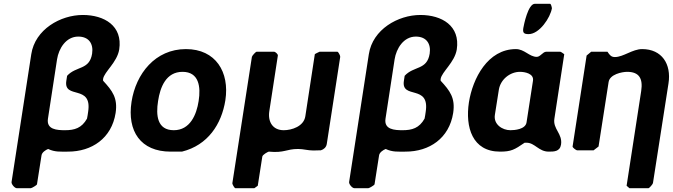

<svg xmlns="http://www.w3.org/2000/svg" viewBox="-20 -793 3550 1013"><path d="M175 180 199 27C201 11 221 -2 234 -7C270 10 299 7 339 7C464 7 569 -63 590 -197C602 -276 573 -314 524 -367C523 -368 524 -375 524 -377C530 -414 598 -464 609 -532C628 -657 530 -714 417 -714C299 -714 165 -638 145 -507L41 167C39 178 57 200 69 200H142C148 200 175 183 175 180ZM393 -600C448 -600 474 -563 466 -510C452 -422 382 -446 334 -393L330 -367C314 -266 468 -351 445 -203C444 -198 441 -172 439 -167C411 -117 373 -106 323 -106C281 -106 224 -109 233 -167L281 -480C290 -537 328 -600 393 -600Z M674 -256C650 -101 722 7 880 7H940C1077 -27 1149 -138 1169 -264C1192 -413 1118 -534 961 -534C799 -534 697 -404 674 -256ZM814 -260C825 -333 856 -414 943 -414C1030 -414 1040 -335 1028 -260C1017 -188 983 -106 897 -106C809 -106 802 -185 814 -260Z M1641 -507 1591 -180C1583 -126 1519 -106 1477 -106C1420 -106 1392 -149 1401 -207L1446 -500C1447 -507 1433 -520 1426 -520H1334C1329 -520 1310 -499 1309 -493L1206 173C1205 179 1217 200 1222 200H1322L1340 187L1364 33C1366 23 1391 9 1398 7C1482 15 1489 -7 1553 -7C1581 -7 1604 1 1633 1C1639 1 1667 0 1673 0C1689 -5 1701 -16 1704 -33L1775 -493C1776 -499 1765 -520 1760 -520H1666C1662 -518 1644 -510 1641 -507Z M1956 180 1980 27C1982 11 2002 -2 2015 -7C2051 10 2080 7 2120 7C2245 7 2350 -63 2371 -197C2383 -276 2354 -314 2305 -367C2304 -368 2305 -375 2305 -377C2311 -414 2379 -464 2390 -532C2409 -657 2311 -714 2198 -714C2080 -714 1946 -638 1926 -507L1822 167C1820 178 1838 200 1850 200H1923C1929 200 1956 183 1956 180ZM2174 -600C2229 -600 2255 -563 2247 -510C2233 -422 2163 -446 2115 -393L2111 -367C2095 -266 2249 -351 2226 -203C2225 -198 2222 -172 2220 -167C2192 -117 2154 -106 2104 -106C2062 -106 2005 -109 2014 -167L2062 -480C2071 -537 2109 -600 2174 -600Z M2936 -520H2862C2844 -520 2831 -493 2812 -493C2773 -493 2747 -534 2702 -534C2553 -534 2474 -379 2454 -253C2434 -122 2472 7 2618 7C2677 7 2694 -3 2748 -40H2758C2802 -40 2822 7 2875 7C2903 7 2934 7 2940 -30C2949 -88 2896 -112 2905 -167L2957 -507C2954 -509 2940 -520 2936 -520ZM2723 -414C2749 -414 2798 -405 2792 -367L2758 -147C2752 -110 2694 -106 2673 -106C2630 -106 2583 -137 2591 -187L2612 -320C2621 -375 2672 -414 2723 -414ZM2882 -773H2802C2766 -773 2744 -662 2741 -645C2737 -620 2744 -613 2769 -613C2826 -613 2884 -700 2892 -750C2892 -751 2888 -773 2882 -773Z M3286 187 3301 200H3401C3406 200 3424 179 3425 173L3507 -353C3523 -455 3472 -534 3368 -534C3317 -534 3269 -492 3224 -492C3205 -492 3197 -502 3185 -520H3099L3075 -500L3001 -20C3000 -15 3019 0 3025 0H3112L3138 -20L3191 -360C3197 -401 3262 -414 3289 -414C3352 -414 3373 -379 3363 -313Z"/></svg>

Font: Asimov Print
Style: CIt
Weight: 500
Designer: Google
Version: Version 2.000980: 2014